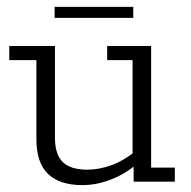

<svg xmlns="http://www.w3.org/2000/svg" viewBox="-20 -529 557 559"><path d="M220 10Q154 10 120 -22.5Q86 -55 86 -123V-354H7V-395H140V-128Q140 -80 162.5 -57.5Q185 -35 234 -35Q269 -35 306 -48.5Q343 -62 386 -98L366 -72V-354H292V-395H420V-41H489V0H369V-55L387 -59Q350 -25 306 -7.5Q262 10 220 10ZM139 -477V-509H368V-477Z"/></svg>

Font: Rokkitt SemiBold Light
Style: Regular
Weight: 300
Version: Version 3.103